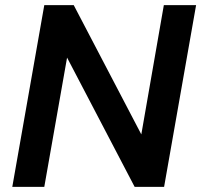

<svg xmlns="http://www.w3.org/2000/svg" viewBox="-20 -730 786 750"><path d="M620 -710H746L621 0H506L242 -505L153 0H28L153 -710H268L532 -205Z"/></svg>

Font: Livvic SemiBold
Style: Italic
Weight: 600
Italic angle: -10°
Designer: Jacques Le Bailly, Baron von Fonthausen
Version: Version 1.001; ttfautohint (v1.8.2)